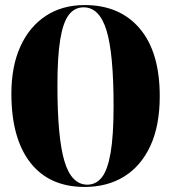

<svg xmlns="http://www.w3.org/2000/svg" viewBox="-20 -729 676 759"><path d="M314.5 -709Q454 -709 532.8 -615.8Q611.5 -522.5 611.5 -349Q611.5 -232.5 574.5 -152.5Q537.5 -72.5 470.8 -31.2Q404 10 314.5 10Q175 10 100 -86Q25 -182 25 -359Q25 -466.5 60.5 -545Q96 -623.5 161 -666.2Q226 -709 314.5 -709ZM429 -310Q429 -518 401 -609Q373 -700 310.5 -700Q274.5 -700 251.8 -670Q229 -640 218 -572.2Q207 -504.5 207 -391Q207 -184 234.8 -91.5Q262.5 1 325.5 1Q359 1 382 -27.2Q405 -55.5 417 -123.5Q429 -191.5 429 -310Z"/></svg>

Font: Fraunces 144pt
Style: Bold
Weight: 700
Version: Version 1.000;[b76b70a41]